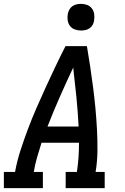

<svg xmlns="http://www.w3.org/2000/svg" viewBox="-29 -974 649 994"><path d="M-9 0V-84H49Q59 -140 77 -195.5Q95 -251 115.5 -305.5Q136 -360 159.5 -414Q183 -468 207.5 -521.5Q232 -575 257.5 -628.5Q283 -682 310 -735H421Q430 -682 438 -628.5Q446 -575 453 -521.5Q460 -468 465 -414Q470 -360 473 -305Q476 -250 475.5 -194.5Q475 -139 466 -84H513V0H311V-84H369Q375 -122 377.5 -159.5Q380 -197 380 -235H186Q174 -197 163 -159.5Q152 -122 146 -84H193V0ZM217 -319H378Q374 -396 366.5 -472Q359 -548 350 -624Q314 -548 280.5 -472Q247 -396 217 -319ZM390 -816Q374 -816 358.5 -821.5Q343 -827 333.5 -839.5Q324 -852 321.5 -868.5Q319 -885 322 -902Q324 -913 330 -924Q336 -935 346 -942Q356 -949 367.5 -951.5Q379 -954 390 -954Q407 -954 422 -948.5Q437 -943 446.5 -930.5Q456 -918 458.5 -901.5Q461 -885 458 -868Q457 -857 451 -846Q445 -835 435 -828Q425 -821 413.5 -818.5Q402 -816 390 -816Z"/></svg>

Font: Iosevka Curly Slab MdExObl
Style: Regular
Weight: 500
Width: 7
Italic angle: -9°
Monospace: yes
Designer: Belleve Invis
Foundry: Belleve Invis
Version: Version 11.1.0; ttfautohint (v1.8.3)